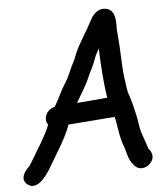

<svg xmlns="http://www.w3.org/2000/svg" viewBox="-52 -699 697 813"><g transform="rotate(-5 296.5 -292.5)"><path d="M141.8 -183.9C131.4 -158.1 120 -136.9 104.5 -110L88.7 -84.5C80.2 -70.8 63.3 -40.6 57.1 -31.2L47.2 -16.2C47.2 -16.2 -7.4 30.3 33.5 60.8C63.1 82.9 93.9 50.7 99.9 44.1C119.1 23.1 129.1 5.9 144.4 -20.5C172.2 -68.5 204.8 -114.9 228 -177.2C278.6 -180.1 332.4 -185.4 380.9 -189.1L407.3 -191.1C414.2 -191.6 419.2 -191.9 425.4 -192C435.1 -154.3 436.7 -105.1 454.2 -62.6C462.2 -43.1 464.4 -7.2 488.8 17.9C490.8 20 500.2 34 521.1 34C532.6 34 545.1 28.9 554.3 20.3C590 -13.1 555.8 -46.4 555.6 -46.6C545.5 -83 529.9 -112.3 525.3 -146.8C521.5 -174.9 515.3 -201.9 509.1 -227.6L501.4 -256.2C494.2 -283 490.3 -283 486.9 -308.9C481.9 -347.4 477.2 -369.8 475.8 -411.8C473.8 -468.2 471 -511.4 466.5 -563.4C465.4 -576.3 476.7 -650.2 420.8 -652.5C386 -653.9 367.6 -623.3 359.6 -607.4C338.1 -564.8 312.2 -529.4 289.6 -481.9C282 -465.9 277.8 -450.8 274 -444C255.7 -411 246.1 -379.8 231.2 -357.2C209.1 -323.6 195.8 -289.2 176.1 -256.8C137.4 -248.5 124.5 -206.1 141.8 -183.9ZM272.1 -265.2C290.1 -298.6 314.7 -333.4 331.6 -374.9C339 -392.9 352.5 -413.2 361.5 -440.9C364.8 -451 369 -459.8 375.8 -472.9L383.3 -487C386.3 -416.6 390 -343.4 401.3 -276L387.6 -274.9C351.5 -272.2 311.4 -267.6 272.1 -265.2Z"/></g></svg>

Font: CiSf OpenHand
Style: BlakObl
Weight: 400
Foundry: Cannot Into Space Fonts
Version: Version 0.7892